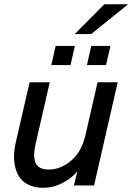

<svg xmlns="http://www.w3.org/2000/svg" viewBox="-20 -877 626 908"><path d="M333.5 -715.8 473.6 -856.9H585.9L411.1 -715.8ZM222.7 -569.3 243.2 -659.7H334L313.5 -569.3ZM391.1 -569.3 411.6 -659.7H502.4L481.4 -569.3ZM185.1 11.2Q147.9 11.2 120.4 -0.7Q92.8 -12.7 76.9 -33Q61 -53.2 53.5 -80.8Q45.9 -108.4 46.4 -139.4Q46.9 -170.4 54.7 -204.1L120.1 -487.8H215.3L148.4 -196.3Q142.6 -170.4 141.6 -150.4Q140.6 -130.4 145.8 -112.5Q150.9 -94.7 167.2 -85Q183.6 -75.2 210.4 -75.2Q267.1 -75.2 316.4 -117.2Q365.7 -159.2 383.3 -234.4L441.4 -487.8H536.6L424.8 0H329.6L346.2 -66.9Q317.4 -32.7 273.9 -10.7Q230.5 11.2 185.1 11.2Z"/></svg>

Font: HK Grotesk Medium Italic
Style: Regular
Weight: 500
Italic angle: -13°
Designer: Alfredo Marco Pradil and Stefan Peev
Foundry: Hanken Design Co.
Version: Version 1.000;PS 001.000;hotconv 1.0.88;makeotf.lib2.5.64775